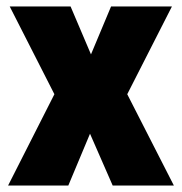

<svg xmlns="http://www.w3.org/2000/svg" viewBox="-20 -573 562 593"><path d="M148 -282 10 -553H198L261 -405L323 -553H511L373 -282L517 0H328L258 -160L191 0H5Z"/></svg>

Font: Noto Sans Gurmukhi UI Condensed Black
Style: Regular
Weight: 900
Width: 3
Designer: Jelle Bosma - Monotype Design Team
Foundry: Monotype Imaging Inc.
Version: Version 2.004; ttfautohint (v1.8.4.7-5d5b)